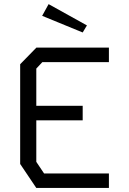

<svg xmlns="http://www.w3.org/2000/svg" viewBox="-20 -932 640 952"><path d="M160.5 -696 80 -613.5V-119L160 0H520V-72H198.5L160 -129.5V-335.5H390V-407.5H160V-592L190 -624H520V-696ZM221 -911.5 189 -853.5 390 -771 411 -806Z"/></svg>

Font: Kode Mono
Style: Regular
Weight: 400
Monospace: yes
Designer: Isa Ozler
Foundry: Kadena LLC
Version: Version 1.000;gftools[0.9.28]